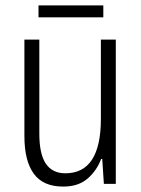

<svg xmlns="http://www.w3.org/2000/svg" viewBox="-20 -678 521 708"><path d="M407 -532V0H363L357 -92H353Q337 -49 303 -19.5Q269 10 213 10Q139 10 104.5 -37.5Q70 -85 70 -176V-532H125V-186Q125 -110 149 -74.5Q173 -39 221 -39Q352 -39 352 -240V-532ZM361 -658V-614H122V-658Z"/></svg>

Font: Noto Sans Sinhala Condensed Light
Style: Regular
Weight: 300
Width: 3
Designer: Jelle Bosma - Monotype Design Team
Foundry: Monotype Imaging Inc.
Version: Version 2.006; ttfautohint (v1.8.4.7-5d5b)